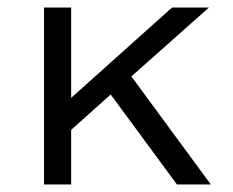

<svg xmlns="http://www.w3.org/2000/svg" viewBox="-20 -490 620 510"><path d="M97 0V-470H169V-230L437 -470H535L329 -287L540 0H450L274 -239L169 -145V0Z"/></svg>

Font: Sometype Mono
Style: Regular
Weight: 400
Monospace: yes
Designer: Ryoichi Tsunekawa
Foundry: Dharma Type
Version: Version 1.000; ttfautohint (v1.8.3)